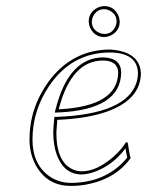

<svg xmlns="http://www.w3.org/2000/svg" viewBox="-20 -602 484 632"><path d="M168.5 -207.5Q166 -178.7 165.5 -166Q165.5 -66.9 221.7 -43.5Q234.9 -38.1 249 -38.1Q299.3 -38.1 355 -87.4Q380.4 -110.4 394.5 -133.8L400.4 -132.8Q401.4 -128.9 402.8 -118.2Q406.7 -89.8 410.2 -82Q359.9 -11.7 261.7 5.9Q236.8 10.3 211.9 9.8Q134.8 9.8 97.2 -59.1Q77.1 -97.2 77.1 -142.6Q77.1 -246.1 139.2 -332.5Q217.3 -438.5 342.3 -439Q439 -432.6 443.8 -362.3Q443.8 -274.4 331.5 -234.4Q266.1 -211.4 168.5 -207.5ZM369.1 -363.8Q367.2 -402.3 319.3 -402.8Q215.3 -402.8 173.8 -244.6Q173.3 -242.7 173.3 -242.2Q368.2 -252 369.1 -363.8ZM272 -530.8Q272 -561 300.3 -576.2Q311.5 -581.5 323.2 -582Q353.5 -582 368.2 -553.7Q373.5 -542.5 374 -530.8Q374 -500.5 345.7 -485.8Q334.5 -480.5 323.2 -480Q293 -480 277.8 -508.3Q272.5 -519.5 272 -530.8ZM158.2 -208.5 159.2 -217.3H168Q396 -226.6 429.2 -330.1Q434.1 -345.7 434.1 -362.3Q431.6 -428.2 342.3 -429.2Q216.3 -429.2 141.6 -318.8Q86.9 -237.3 86.9 -142.6Q86.9 -62 141.6 -22.5Q172.9 -0.5 211.9 0Q315.9 0 381.8 -64.5Q391.6 -74.2 398.9 -83.5Q396 -94.2 393.1 -113.8Q352.5 -58.6 290.5 -36.1Q268.1 -28.3 249 -27.8Q190.9 -27.8 167 -92.3Q155.3 -124.5 155.3 -166Q155.3 -178.7 158.2 -208.5ZM378.9 -363.8Q377.4 -241.2 173.8 -231.9L160.2 -231.4L163.6 -244.6Q204.6 -404.3 309.1 -412.6Q314.5 -413.1 319.3 -413.1Q377.9 -411.6 378.9 -363.8ZM282.2 -530.8Q282.2 -505.4 306.6 -494.1Q315.4 -490.2 323.2 -490.2Q348.6 -490.2 359.9 -514.6Q363.8 -523.4 363.8 -530.8Q363.8 -556.2 339.4 -567.9Q330.6 -571.8 323.2 -571.8Q297.9 -571.8 286.1 -547.4Q282.2 -538.6 282.2 -530.8Z"/></svg>

Font: Linux Biolinum Outline O
Style: Italic
Weight: 400
Italic angle: -12°
Designer: Philipp H. Poll
Foundry: Philipp H. Poll
Version: Version 0.6.2